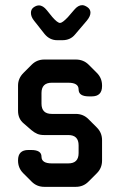

<svg xmlns="http://www.w3.org/2000/svg" viewBox="-20 -716 466 745"><path d="M103 -11Q123 9 152 9H274Q303 9 323 -11L356 -44Q376 -64 376 -93V-172Q376 -201 356 -221L323 -254Q303 -274 274 -274H181Q141 -274 141 -314V-355Q141 -395 181 -395H245Q285 -395 285 -369Q285 -342 325 -342H336Q376 -342 376 -382V-384Q376 -413 356 -433L324 -465Q304 -485 274 -485H152Q123 -485 103 -465L71 -433Q50 -412 50 -384V-286Q50 -255 72 -237L102 -211Q114 -201 125 -196.5Q136 -192 151 -192H245Q285 -192 285 -152V-122Q285 -82 245 -82H181Q141 -82 141 -108Q141 -134 101 -134H90Q50 -134 50 -94V-93Q50 -64 70 -44ZM153 -584Q173 -560 202 -560H222Q253 -560 271 -582L317 -636Q331 -653 331 -667Q331 -680 319.5 -688Q308 -696 299 -696Q283 -696 268 -678L243 -649Q222 -627 213 -627Q203 -627 183 -650L162 -676Q147 -695 131 -695Q121 -695 110.5 -687.5Q100 -680 100 -666Q100 -651 112 -636Z"/></svg>

Font: WD-XL Lubrifont TC
Style: Regular
Weight: 400
Designer: [WD-XL Lubrifont] Copyright 2020-2022 (c) NightFurySL2001, Skr-ZERO; [ZCOOL QingKe HuangYou] Copyright 2018-2022 (c) The
Version: Version 2.001;hotconv 1.1.1;makeotfexe 2.6.0